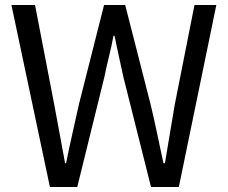

<svg xmlns="http://www.w3.org/2000/svg" viewBox="-20 -753 918 773"><path d="M181 0 26 -733H121L198 -334Q209 -275 220 -215.5Q231 -156 242 -96H246Q258 -156 271.5 -215.5Q285 -275 298 -334L399 -733H484L586 -334Q600 -276 612.5 -216Q625 -156 638 -96H644Q654 -156 664 -215.5Q674 -275 684 -334L763 -733H851L700 0H588L477 -442Q467 -486 458.5 -526.5Q450 -567 441 -609H437Q429 -567 419 -526.5Q409 -486 400 -442L291 0Z"/></svg>

Font: Source Han Sans
Style: Regular
Weight: 400
Designer: Ryoko NISHIZUKA Ë•øÂ°öÊ∂ºÂ≠ê (kana, bopomofo & ideographs); Paul D. Hunt (Latin, Greek & Cyrillic); Sandoll Communicatio
Foundry: Adobe
Version: Version 2.004;hotconv 1.0.118;makeotfexe 2.5.65603